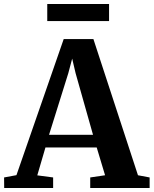

<svg xmlns="http://www.w3.org/2000/svg" viewBox="-42 -943 770 963"><path d="M-21.5 -53 40.5 -64.5 277.5 -747H426.5L650 -64L708.5 -53V0H410.5V-53L485 -64L443 -203.5H186L145 -63.5L224.5 -53V0H-21ZM204 -267H424.5L337 -576.5L320 -649L300.5 -575.5ZM195 -923H505V-837.5H195Z"/></svg>

Font: Merriweather Text
Style: Bold
Weight: 700
Designer: Eben Sorkin
Foundry: Eben Sorkin
Version: Version 2.100